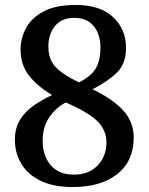

<svg xmlns="http://www.w3.org/2000/svg" viewBox="-20 -744 599 774"><path d="M273 10Q195 10 143 -15.5Q91 -41 65.5 -84.5Q40 -128 40 -180Q40 -226 59.5 -259Q79 -292 112.5 -316Q146 -340 190 -361Q132 -395 97.5 -438.5Q63 -482 63 -544Q63 -590 85 -631Q107 -672 156 -698Q205 -724 285 -724Q384 -724 436 -675Q488 -626 488 -551Q488 -487 451.5 -451.5Q415 -416 353 -384Q433 -346 476 -299.5Q519 -253 519 -190Q519 -95 453 -42.5Q387 10 273 10ZM278 -40Q338 -40 373.5 -77Q409 -114 409 -170Q409 -220 372 -256Q335 -292 245 -331Q203 -308 177.5 -269.5Q152 -231 152 -176Q152 -116 184.5 -78Q217 -40 278 -40ZM299 -412Q348 -437 366.5 -469Q385 -501 385 -553Q385 -583 374.5 -610.5Q364 -638 340.5 -655Q317 -672 279 -672Q229 -672 202 -639.5Q175 -607 175 -556Q175 -503 206.5 -471.5Q238 -440 299 -412Z"/></svg>

Font: Noto Serif Khojki SemiBold
Style: Regular
Weight: 600
Version: Version 2.003